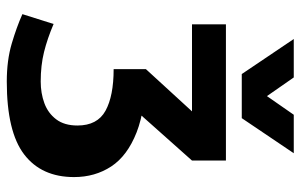

<svg xmlns="http://www.w3.org/2000/svg" viewBox="-180 -560 886 566"><g transform="rotate(90 263.0 -277.0)"><path d="M453.3 -500V-400L285.3 -211.3L183.7 -264L308.3 -400H51.7V-500ZM220.3 146V46Q254.7 46 284.2 35.2Q313.7 24.3 331.8 0.3Q350 -23.7 350 -62.3Q350 -121 306.5 -145Q263 -169 183.7 -169V-264Q300.7 -264 370.2 -236.7Q439.7 -209.3 470.8 -161.7Q502 -114 502 -52.3Q502 43.7 435.2 94.8Q368.3 146 220.3 146ZM220.3 146Q158 146 108.8 131.5Q59.7 117 21.7 100L50.7 8Q93.7 26.3 133.3 36.2Q173 46 220.3 46ZM211.7 -546.7 318.3 -700H431.7L328.3 -546.7ZM315 -546.7H198.3L95 -700H208.3Z"/></g></svg>

Font: Epunda Slab Light
Style: Regular
Weight: 300
Designer: Simon Atzbach
Foundry: typofactur
Version: Version 1.102